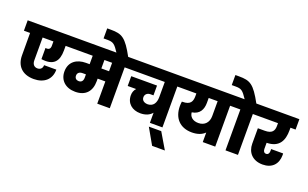

<svg xmlns="http://www.w3.org/2000/svg" viewBox="-142 -1663 4177 2604"><g transform="rotate(20 1946.5 -361.5)"><path d="M-14 -590H75L76 -267C76 -120 163 -19 334 -19C480 -19 580 -100 580 -244H403C403 -199 375 -172 332 -172C289 -172 256 -200 256 -261V-590H412V-527C412 -483 390 -462 341 -470V-309C525 -282 588 -371 588 -523V-590H667V-740H-14Z M917 -201C884 -201 858 -221 858 -260C858 -300 888 -321 931 -321H979V-273C979 -230 960 -201 917 -201ZM1259 -468H1148V-590H1259ZM639 -590H979V-468H925C797 -468 691 -402 691 -259C691 -132 782 -49 921 -49C1070 -49 1148 -138 1148 -283V-321H1259V0H1440V-590H1528V-740H639Z M1439 -735C1309 -974 1251 -1006 1090 -1006H1037V-861H1092C1178 -861 1200 -842 1270 -735Z M1500 -590H2019V-373C2019 -285 1982 -229 1906 -226C1855 -226 1817 -250 1817 -297C1817 -341 1852 -367 1893 -367H1937V-508H1565V-367H1687C1661 -339 1648 -305 1648 -264C1648 -146 1735 -77 1850 -77C1922 -77 1980 -99 2019 -146V0H2200V-590H2287V-740H1500Z M2154 283H2338L2202 53H2023Z M2636 -222C2552 -222 2507 -268 2503 -328C2615 -344 2653 -425 2653 -519V-590H2782V-374C2782 -288 2730 -222 2636 -222ZM2259 -590H2475V-552C2475 -475 2452 -419 2337 -419H2328C2325 -396 2323 -377 2323 -354C2323 -183 2422 -72 2596 -72C2680 -72 2741 -97 2782 -138V0H2962V-590H3050V-740H2259Z M3290 0V-590H3377V-740H3286C3158 -974 3102 -1006 2940 -1006H2887V-861H2942C3027 -861 3048 -844 3117 -740H3022V-590H3110V0Z M3350 -590H3653V-551C3653 -480 3625 -432 3520 -432H3420V-209C3420 -87 3498 9 3647 9C3783 9 3860 -75 3860 -204C3860 -208 3860 -217 3859 -228H3686V-198C3686 -167 3671 -144 3643 -144C3612 -144 3599 -169 3599 -200V-287C3783 -290 3833 -409 3833 -551V-590H3907V-740H3350Z"/></g></svg>

Font: SVN-Poppins ExtraBold
Style: Regular
Weight: 800
Designer: Ninad Kale (Devanagari), Jonny Pinhorn (Latin)
Foundry: Indian Type Foundry
Version: Version 3.002 2017; ttfautohint (v1.8.3)